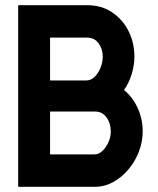

<svg xmlns="http://www.w3.org/2000/svg" viewBox="-20 -720 610 740"><path d="M50 0V-700H316Q371 -700 412 -672.5Q453 -645 475.5 -600Q498 -555 498 -502Q498 -470 488 -436Q478 -402 458 -373Q492 -345 511 -303Q530 -261 530 -213Q530 -174 515.5 -136Q501 -98 475.5 -67.5Q450 -37 416.5 -18.5Q383 0 345 0ZM173 -410H313Q331 -410 345 -424Q359 -438 367.5 -459Q376 -480 376 -502Q376 -531 360 -553Q344 -575 316 -575H173ZM173 -125H345Q361 -125 375 -138.5Q389 -152 398 -172Q407 -192 407 -213Q407 -245 390.5 -267.5Q374 -290 348 -290H173Z"/></svg>

Font: Kulim Park
Style: Bold
Weight: 700
Designer: Noponies / Dale Sattler
Foundry: Noponies
Version: Version 1.000; ttfautohint (v1.8.3)